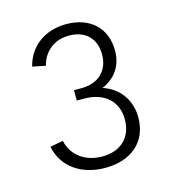

<svg xmlns="http://www.w3.org/2000/svg" viewBox="-74 -936 495 554"><g transform="rotate(-15 173.5 -659.0)"><path d="M226 -669C265 -685 289 -718 289 -764C289 -832 243 -874 172 -874C108 -874 60 -838 46 -781L85 -773C95 -814 128 -840 171 -840C220 -840 250 -811 250 -763C250 -714 218 -684 167 -684H145V-653H167C227 -653 265 -619 265 -565C265 -511 230 -478 175 -478C125 -478 86 -505 76 -551L37 -544C50 -480 105 -444 175 -444C253 -444 304 -488 304 -560C304 -612 275 -653 226 -669Z"/></g></svg>

Font: Arthouse Owned Light
Style: Regular
Weight: 300
Designer: Jeremy Tribby
Foundry: Tribby Type
Version: Version 1.000;PS 001.000;hotconv 1.0.88;makeotf.lib2.5.64775